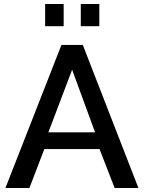

<svg xmlns="http://www.w3.org/2000/svg" viewBox="-20 -933 715 953"><path d="M285 -710H391L667 0H549L474 -193H200L126 0H7ZM452 -276 338 -587 220 -276ZM204 -803V-913H296V-803ZM381 -803V-913H473V-803Z"/></svg>

Font: Raleway SemiBold
Style: Regular
Weight: 600
Designer: Matt McInerney, Pablo Impallari, Rodrigo Fuenzalida
Foundry: Matt McInerney, Pablo Impallari, Rodrigo Fuenzalida
Version: Version 4.026